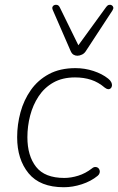

<svg xmlns="http://www.w3.org/2000/svg" viewBox="-20 -778 496 806"><path d="M248 8Q148 8 100 -50.5Q52 -109 52 -202Q52 -255 66 -306.5Q80 -358 109.5 -400Q139 -442 185.5 -467Q232 -492 297 -492Q336 -492 372.5 -480Q409 -468 434 -448Q443 -441 447 -433Q451 -425 450 -418Q449 -411 444.5 -407Q440 -403 434 -403.5Q428 -404 420 -410Q393 -433 362.5 -443Q332 -453 295 -453Q242 -453 204 -431.5Q166 -410 142 -373.5Q118 -337 106.5 -292.5Q95 -248 95 -202Q95 -124 131.5 -77.5Q168 -31 250 -31Q278 -31 308.5 -40.5Q339 -50 366 -71Q373 -77 380 -77Q387 -77 391.5 -73.5Q396 -70 398 -64Q400 -58 398 -51.5Q396 -45 390 -40Q362 -17 323.5 -4.5Q285 8 248 8ZM305 -544Q296 -544 288.5 -548.5Q281 -553 276 -565L202 -735Q198 -744 200.5 -749.5Q203 -755 209 -757Q215 -759 221 -757Q227 -755 231 -747L309 -588L426 -749Q431 -756 437.5 -757.5Q444 -759 449 -756Q454 -753 455.5 -747.5Q457 -742 452 -734L342 -566Q335 -554 324.5 -549Q314 -544 305 -544Z"/></svg>

Font: Nunito Variable Extra Light
Style: Italic
Weight: 200
Italic angle: -9°
Designer: Vernon Adams
Foundry: Vernon Adams
Version: Version 3.602